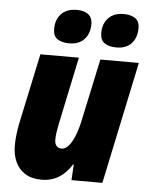

<svg xmlns="http://www.w3.org/2000/svg" viewBox="-54 -812 667 866"><g transform="rotate(5 279.0 -378.5)"><path d="M166 9.8Q121.1 9.8 91.6 -9Q62 -27.8 47.6 -60.1Q33.2 -92.3 33.2 -133.8Q33.2 -156.2 36.1 -181.2Q39.1 -206.1 43.5 -230L112.3 -553.2H286.6L222.7 -249Q218.8 -231.4 215.8 -211.4Q212.9 -191.4 212.9 -176.3Q212.9 -157.2 221.2 -147.5Q229.5 -137.7 244.1 -137.7Q260.7 -137.7 275.6 -154.3Q290.5 -170.9 303.2 -202.1Q315.9 -233.4 324.7 -276.9L383.8 -553.2H558.1L441.4 0H301.3L305.7 -70.8H302.2Q285.2 -43.9 264.9 -26.1Q244.6 -8.3 220.2 0.7Q195.8 9.8 166 9.8ZM450.7 -613.8Q417.5 -613.8 397.5 -627.2Q377.4 -640.6 377.4 -672.9Q377.4 -715.8 402.3 -741.5Q427.2 -767.1 472.7 -767.1Q501.5 -767.1 522.2 -754.2Q543 -741.2 543 -709Q543 -666 519 -639.9Q495.1 -613.8 450.7 -613.8ZM236.8 -613.8Q203.6 -613.8 183.8 -627.2Q164.1 -640.6 164.1 -672.9Q164.1 -715.8 189 -741.5Q213.9 -767.1 259.3 -767.1Q278.3 -767.1 294.2 -761.7Q310.1 -756.3 319.8 -743.4Q329.6 -730.5 329.6 -709Q329.6 -666 305.4 -639.9Q281.2 -613.8 236.8 -613.8Z"/></g></svg>

Font: Open Sans SemiCondensed ExtraBold
Style: Italic
Weight: 800
Width: 4
Italic angle: -12°
Designer: Monotype Design Team
Foundry: Monotype Imaging Inc.
Version: Version 3.003